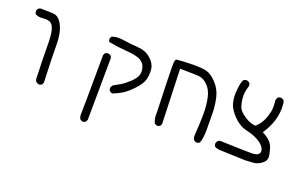

<svg xmlns="http://www.w3.org/2000/svg" viewBox="-81 -774 2163 1373"><g transform="rotate(20 1000.0 -87.5)"><path d="M212.4 108.9Q214.4 109.4 216.8 109.4Q219.2 109.4 223.1 108.4Q231.4 107.4 238.3 102.1L246.6 85.9Q238.8 -101.1 238.8 -196.3Q238.8 -290 210.4 -345.2Q183.1 -398.4 144.5 -401.9Q110.8 -404.8 63.5 -404.8Q52.7 -404.8 41 -404.8L25.9 -397L18.1 -381.3Q17.6 -379.4 17.6 -376.7Q17.6 -374 18.6 -370.1Q19.5 -361.8 24.9 -355Q43 -344.2 65.9 -344.2Q71.8 -344.2 80.3 -345.2Q88.9 -346.2 98.6 -346.2Q121.1 -346.2 136.2 -339.8Q159.2 -329.1 169.9 -289.1Q180.2 -252 180.2 -166.7Q180.2 -81.5 186 79.6Q187.5 91.3 195.8 100.6Z M936 -243.2Q936 -257.3 934.1 -271.5Q928.7 -309.6 889.9 -344.5Q851.1 -379.4 790.5 -383.3Q726.6 -387.2 666 -397Q653.3 -398.4 641.6 -398.4Q612.3 -398.4 587.9 -389.2L580.6 -373.5Q580.1 -371.6 580.1 -370.1Q580.1 -356.9 586.4 -348.1Q650.9 -335.4 718.8 -330.6Q790 -325.7 823.2 -311.5Q839.8 -304.2 851.8 -292.2Q863.8 -280.3 869.9 -262.2Q876 -244.1 876 -229Q876 -213.9 872.1 -201.7Q863.8 -174.3 829.1 -141.6Q794.9 -109.4 766.6 -93.3L714.4 -63.5L704.6 -45.4Q704.1 -43.5 704.1 -39.6Q704.1 -35.6 705.8 -29.8Q707.5 -23.9 711.9 -18.6Q720.7 -11.2 732.4 -9.3Q767.6 -22.5 799.3 -41.5Q831.5 -60.1 875.5 -106Q919.4 -151.9 929.7 -191.4Q936 -217.8 936 -243.2ZM601.6 252Q615.2 252 624 244.6L632.3 228.5L636.2 -245.1L628.4 -260.3L612.8 -268.1Q610.8 -268.6 606.9 -268.6Q603 -268.6 596.9 -266.8Q590.8 -265.1 584.5 -261.2L576.7 -245.1Q574.7 174.3 572.8 201.7Q572.3 205.1 572.3 208.7Q572.3 212.4 573.2 218.3Q574.7 231.4 582 243.7L598.1 251.5Q600.1 252 601.6 252Z M1215.8 -400.4Q1199.2 -400.4 1180.7 -399.9Q1092.8 -397 1079.6 -393.6L1077.1 -392.6Q1074.7 -390.1 1072.5 -383.1Q1070.3 -376 1069.6 -366.2Q1068.8 -356.4 1068.8 -341.3Q1068.8 -270 1078.6 6.8Q1078.1 15.6 1078.1 22.9Q1078.1 59.6 1092.3 89.4L1107.9 97.2Q1109.9 97.7 1111.3 97.7Q1125 97.7 1133.8 90.3L1142.1 74.2L1127.9 -341.3H1136.7Q1253.9 -341.3 1282.2 -336.4Q1311.5 -331.1 1341.8 -299.8Q1372.1 -268.6 1383.3 -216.8Q1395.5 -158.2 1395.5 -98.4Q1395.5 -38.6 1388.2 74.7Q1388.2 92.3 1397.5 105.5Q1406.7 112.8 1418.9 114.7Q1430.7 112.8 1441.4 106Q1455.6 68.8 1455.6 3.7Q1455.6 -61.5 1454.6 -121.6Q1453.6 -181.6 1440.2 -238.8Q1426.8 -295.9 1386.7 -338.9Q1346.2 -382.3 1307.6 -392.6Q1276.4 -400.4 1215.8 -400.4Z M1939.5 38.6Q1939.5 13.7 1925.8 -30.3Q1910.2 -80.1 1846.7 -112.8L1838.4 -117.2L1843.8 -124.5Q1890.6 -195.3 1903.8 -273.4Q1908.2 -298.3 1908.2 -324.2Q1908.2 -338.9 1906.7 -354V-354.5Q1906.7 -372.1 1897.9 -385.3L1881.3 -393.1Q1879.4 -393.6 1877.9 -393.6Q1863.8 -393.6 1854.5 -385.7Q1847.2 -376.5 1845.2 -364.3Q1848.1 -338.9 1848.1 -315.9Q1848.1 -293 1844.2 -274.4Q1836.9 -238.8 1821.8 -207Q1804.7 -171.9 1776.4 -145.5L1773.4 -142.6L1769.5 -143.1Q1718.3 -147.9 1668 -189Q1639.6 -212.4 1632.8 -233.9Q1624.5 -258.8 1620.6 -287.1Q1618.7 -301.3 1618.7 -314.9Q1618.7 -328.6 1620.6 -342.3Q1624.5 -367.7 1632.3 -391.1Q1632.8 -393.6 1632.8 -395.5Q1632.8 -409.2 1625.5 -418L1608.9 -426.3Q1606.9 -426.8 1603 -426.8Q1599.1 -426.8 1593 -425Q1586.9 -423.3 1580.6 -419.4Q1570.3 -399.9 1566.7 -376.7Q1563 -353.5 1560.1 -315.9Q1559.6 -308.6 1559.6 -300.8Q1559.6 -270.5 1568.4 -236.3Q1580.1 -193.4 1627.9 -145.5Q1673.3 -100.1 1729 -88.4Q1796.4 -73.7 1839.4 -41Q1875 -13.7 1875 15.1Q1875 28.3 1866.2 36.6Q1858.9 44.4 1846.7 47.6Q1834.5 50.8 1816.9 51.3Q1810.5 51.3 1802.2 51.3Q1743.7 51.3 1585.4 45.4Q1582 44.9 1578.1 44.9Q1574.2 44.9 1568.1 46.9Q1562 48.8 1555.7 54.2L1547.4 70.8Q1546.9 72.8 1546.9 74.2Q1546.9 87.9 1554.2 97.2Q1573.2 106.9 1596.2 107.9L1790 114.7L1851.1 110.8Q1878.9 108.9 1908.2 88.9Q1936.5 69.3 1939 46.4Q1939.5 43 1939.5 38.6Z"/></g></svg>

Font: NaikaiFont
Style: Light
Weight: 300
Version: Version 1.89